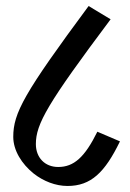

<svg xmlns="http://www.w3.org/2000/svg" viewBox="-20 -646 432 637"><path d="M204 -29C282 -29 328 -74 378 -177L303 -209C261 -124 225 -92 173 -92C129 -92 99 -123 99 -168C99 -235 138 -303 347 -582L274 -626C60 -337 24 -271 24 -192C24 -147 52 -102 92 -70C124 -45 164 -29 204 -29Z"/></svg>

Font: Noto Serif Devanagari ExtraCondensed
Style: Regular
Weight: 400
Width: 2
Designer: Universal Thirst, Indian Type Foundry and the Monotype Design Team
Foundry: Monotype Imaging Inc.
Version: Version 2.004